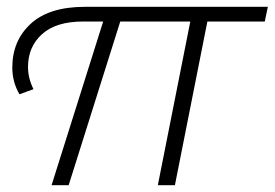

<svg xmlns="http://www.w3.org/2000/svg" viewBox="-20 -542 804 562"><path d="M755 -479H587L492 0H442L537 -479H332L181 0H131L282 -479H223Q144 -479 103 -442Q62 -405 62 -346Q62 -313 78 -281L37 -266Q16 -302 16 -344Q16 -423 70 -472.5Q124 -522 228 -522H764Z"/></svg>

Font: Montserrat Alternates Light
Style: Italic
Weight: 300
Italic angle: -11.3°
Designer: Julieta Ulanovsky
Foundry: Julieta Ulanovsky
Version: Version 7.200